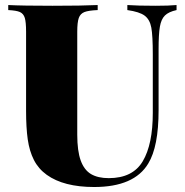

<svg xmlns="http://www.w3.org/2000/svg" viewBox="-20 -728 733 762"><path d="M609.4 -532.2V-291Q609.4 -146 568.4 -79.1Q512.7 14.2 353.5 14.2Q232.9 14.2 165.5 -34.2Q132.3 -58.1 114.5 -93.3Q96.7 -128.4 90.1 -174.8Q83.5 -221.2 83.5 -288.1V-602.1Q83.5 -640.1 78.4 -657Q73.2 -673.8 59.1 -680.2Q44.9 -686.5 12.7 -688V-708Q68.8 -705.1 188.5 -705.1Q306.2 -705.1 367.7 -708V-688Q331.5 -686.5 315.2 -680.2Q298.8 -673.8 292.7 -656.7Q286.6 -639.6 286.6 -602.1V-193.8Q286.6 -128.9 300.3 -91.1Q314 -53.2 341.3 -37.1Q368.7 -21 411.6 -21Q506.8 -21 546.6 -88.1Q586.4 -155.3 586.4 -279.8V-512.2Q586.4 -585.9 580.6 -618.2Q574.7 -650.4 554.2 -665.8Q533.7 -681.2 485.4 -688V-708Q526.4 -705.1 597.7 -705.1Q650.4 -705.1 680.7 -708V-688Q649.4 -681.2 634.5 -666.5Q619.6 -651.9 614.5 -621.8Q609.4 -591.8 609.4 -532.2Z"/></svg>

Font: TypoPRO Playfair Display
Style: Regular
Weight: 900
Designer: Claus Eggers Sørensen
Foundry: Claus Eggers Sørensen
Version: Version 1.004;PS 001.004;hotconv 1.0.70;makeotf.lib2.5.58329